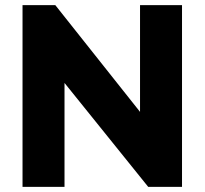

<svg xmlns="http://www.w3.org/2000/svg" viewBox="-20 -730 799 750"><path d="M232 -406V0H68V-710H196L527 -293V-710H691V0H559Z"/></svg>

Font: Boldmen
Style: Bold
Weight: 700
Designer: Matt McInerney, Pablo Impallari, Rodrigo Fuenzalida
Foundry: LIVING CONCEPT
Version: Version 1.000